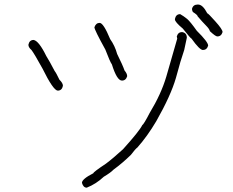

<svg xmlns="http://www.w3.org/2000/svg" viewBox="-20 -698 1040 858"><path d="M425.3 -595.7Q442.4 -595.7 472.2 -523.4Q493.7 -493.2 503.4 -457Q528.8 -405.8 536.6 -382.8Q548.3 -369.1 548.3 -357.4Q542.5 -337.9 524.9 -337.9Q502.4 -337.9 480 -410.2Q471.7 -421.4 450.7 -476.6Q401.9 -564.9 401.9 -576.2Q408.7 -595.7 425.3 -595.7ZM793.5 -554.7Q814.9 -551.3 814.9 -529.3L803.2 -474.6Q787.6 -430.2 766.1 -349.6Q743.2 -270.5 678.2 -156.2Q638.7 -89.4 594.2 -39.1Q585 -32.7 564.9 -5.9Q527.3 30.8 486.8 60.5Q475.1 73.2 443.8 91.8Q409.7 124 367.7 140.6Q352.1 140.6 346.2 119.1Q346.2 102.1 397 76.2Q397 70.8 453.6 33.2Q483.9 10.7 529.8 -31.2Q603 -112.3 615.7 -138.7Q623 -143.1 648.9 -193.4Q700.2 -277.8 723.1 -355.5L772 -525.4L770 -535.2Q775.9 -554.7 793.5 -554.7ZM130.4 -519.5Q153.8 -515.1 187 -447.3Q200.7 -425.8 224.1 -380.9Q231 -372.6 245.6 -341.8Q261.2 -326.7 261.2 -314.5Q256.8 -293 237.8 -293Q217.8 -294.4 169.4 -392.6Q132.8 -459 120.6 -474.6Q106.9 -486.3 106.9 -498Q111.3 -519.5 130.4 -519.5ZM863.3 -677.7H865.2Q886.2 -677.7 906.2 -638.7Q910.6 -638.2 941.4 -603.5Q974.6 -566.9 974.6 -554.7Q968.8 -535.2 951.2 -535.2Q942.9 -535.2 918 -558.6Q916 -568.4 900.4 -584Q884.3 -600.1 863.3 -625Q863.3 -630.9 841.8 -644.5Q837.9 -652.3 837.9 -658.2Q842.8 -677.7 863.3 -677.7ZM785.2 -634.8Q799.3 -627 816.4 -613.3Q830.6 -601.1 859.4 -560.5Q910.2 -510.3 910.2 -494.1Q904.3 -474.6 886.7 -474.6Q872.1 -474.6 835.9 -525.4Q832.5 -525.4 796.9 -570.3Q761.7 -599.6 761.7 -611.3V-613.3Q766.1 -634.8 785.2 -634.8Z"/></svg>

Font: CEF Fonts CJK
Style: Regular
Weight: 400
Designer: PartyBoss (派对大魔王)
Version: Release 2.25